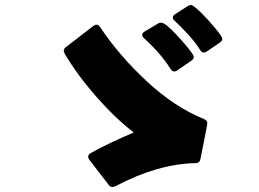

<svg xmlns="http://www.w3.org/2000/svg" viewBox="-20 -820 1040 771"><path d="M799 -609Q790 -609 784 -619Q766 -648 736.5 -680.5Q707 -713 681 -737Q674 -743 674 -750Q674 -757 683 -763L733 -795Q741 -800 746 -800Q756 -800 786.5 -770Q817 -740 845 -706Q873 -672 873 -664Q873 -656 863 -649L810 -613Q805 -609 799 -609ZM680 -533Q671 -533 665 -543Q627 -604 558 -667Q551 -673 551 -680Q551 -687 560 -693L614 -725Q619 -729 627 -729Q644 -729 690.5 -678.5Q737 -628 754 -602Q758 -597 758 -591Q758 -583 748 -576L691 -537Q686 -533 680 -533ZM432 -69Q422 -69 417 -77L339 -178Q334 -185 334 -191Q334 -199 344 -205Q383 -227 427.5 -248Q472 -269 517 -288Q443 -345 366.5 -432Q290 -519 240 -604Q236 -612 236 -616Q236 -625 245 -631L355 -716Q362 -721 367 -721Q375 -721 382 -711Q460 -595 570.5 -492.5Q681 -390 799 -342Q815 -336 812 -319L785 -182Q782 -165 766 -165Q613 -162 443 -72Q437 -69 432 -69Z"/></svg>

Font: LINE Seed JP_TTF ExtraBold
Style: Regular
Weight: 800
Designer: LY Corporation & Fontrix & Fontworks
Version: Version 1.015